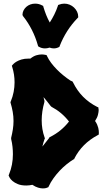

<svg xmlns="http://www.w3.org/2000/svg" viewBox="-20 -1028 570 1068"><path d="M529.8 -286.1 528.8 -278.8 522.9 -275.9Q478.5 -252 446.8 -220Q415 -188 394 -147L393.1 -143.1L390.1 -142.1Q370.6 -130.4 350.1 -113.8Q329.6 -97.2 311 -77.4Q292.5 -57.6 276.9 -35.6Q261.2 -13.7 251 8.8L249 13.2L244.1 15.1Q243.2 16.1 236.1 18.1Q229 20 217.8 20Q206.5 20 191.7 15.6Q176.8 11.2 160.2 0Q152.3 1.5 144.3 2.7Q136.2 3.9 127 3.9Q98.1 3.9 79.3 -3.9Q60.5 -11.7 49.6 -21.2Q38.6 -30.8 34.2 -38.8Q29.8 -46.9 29.8 -47.9L27.8 -51.8L29.8 -57.1Q41 -84 46.4 -112.3Q51.8 -140.6 51.8 -169.9Q51.8 -190.4 49.6 -211.4Q47.4 -232.4 42 -254.9V-261.2Q47.9 -285.2 51.5 -308.3Q55.2 -331.5 55.2 -355Q55.2 -380.9 50.8 -405.8Q46.4 -430.7 39.1 -455.1L38.1 -460L40 -463.9Q50.8 -490.2 55.9 -516.8Q61 -543.5 61 -569.8Q61 -591.3 57.9 -612.5Q54.7 -633.8 47.9 -655.8L45.9 -662.1L49.8 -667Q50.3 -667.5 55.7 -673.1Q61 -678.7 72 -685.3Q83 -691.9 99.6 -697Q116.2 -702.1 139.2 -702.1H148.9Q167 -716.3 182.9 -720.7Q198.7 -725.1 210.9 -725.1Q221.7 -725.1 228.3 -723.6Q234.9 -722.2 235.8 -722.2L240.2 -720.2L242.2 -714.8Q251 -696.3 265.1 -677.5Q279.3 -658.7 296.4 -641.4Q313.5 -624 332.8 -608.4Q352.1 -592.8 371.1 -580.1L379.9 -576.2L383.8 -574.2L386.2 -569.8Q408.7 -523.9 441.9 -490.2Q475.1 -456.5 521 -433.1L526.9 -431.2L527.8 -423.8Q527.8 -422.9 528.3 -421.4Q528.3 -420.4 528.6 -418.7Q528.8 -417 528.8 -415Q528.8 -405.8 524.9 -389.6Q521 -373.5 508.8 -355Q516.1 -344.7 520.3 -335Q524.4 -325.2 526.6 -316.7Q528.8 -308.1 529.3 -301.3Q529.8 -294.4 529.8 -291ZM230 -258.8 228 -254.9Q224.1 -244.6 221.2 -234.1Q218.3 -223.6 215.8 -212.9Q226.6 -227.1 237.1 -239.7Q247.6 -252.4 252.9 -259.8L254.9 -264.2L258.8 -266.1Q321.8 -297.9 363.8 -352.1Q343.3 -378.4 319.1 -398.7Q294.9 -418.9 266.1 -434.1L261.2 -439Q252 -451.2 242.2 -463.6Q232.4 -476.1 222.2 -487.8Q223.1 -482.4 224.4 -477.8Q225.6 -473.1 227.1 -467.8V-460.9Q211.9 -407.7 211.9 -358.9Q211.9 -334 215.8 -310.3Q219.7 -286.6 228 -263.2ZM415 -936V-931.2L412.1 -928.2Q378.9 -894 354 -855Q329.1 -815.9 312 -772L311 -768.1L308.1 -766.1Q293.9 -758.8 279.8 -758.8Q273.9 -758.8 268.1 -759.8Q262.2 -760.7 255.9 -763.2Q249 -760.7 242.4 -759.8Q235.8 -758.8 230 -758.8Q211.9 -758.8 195.8 -768.1L191.9 -771L190.9 -774.9Q178.2 -820.3 157.2 -861.8Q136.2 -903.3 106.9 -939.9L105 -946.8Q105.5 -959.5 111.3 -970.7Q117.2 -981.9 126.7 -990.2Q136.2 -998.5 148.9 -1003.2Q161.6 -1007.8 175.8 -1007.8Q197.3 -1007.8 215.8 -997.1L220.2 -995.1L221.2 -990.2Q228.5 -965.8 237.1 -944.3Q245.6 -922.9 256.8 -902.8Q271 -924.8 282.2 -947.5Q293.5 -970.2 301.8 -995.1L303.2 -1000L308.1 -1002Q322.8 -1007.8 337.9 -1007.8Q353 -1007.8 367.2 -1002Q381.3 -996.1 391.8 -986.1Q402.3 -976.1 408.7 -963.1Q415 -950.2 415 -936Z"/></svg>

Font: Hanalei Fill
Style: Regular
Weight: 400
Version: Version 1.000